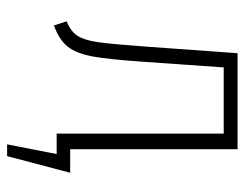

<svg xmlns="http://www.w3.org/2000/svg" viewBox="-96 -466 705 554"><g transform="rotate(90 257.0 -189.5)"><path d="M479 -39 431 143H397L425 0H366V-482H175L159 -254Q152 -151 143.5 -104.5Q135 -58 116 -33Q97 -8 54 8L42 -29Q71 -40 84 -60.5Q97 -81 102.5 -121.5Q108 -162 115 -258L134 -522H411V-39Z"/></g></svg>

Font: Fira Sans Condensed ExtraLight
Style: Regular
Weight: 275
Width: 3
Designer: Carrois Corporate & Edenspiekermann AG
Foundry: Carrois Corporate GbR & Edenspiekermann AG
Version: Version 4.203